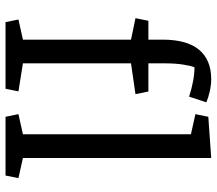

<svg xmlns="http://www.w3.org/2000/svg" viewBox="-66 -738 803 712"><g transform="rotate(90 336.0 -381.5)"><path d="M126.5 -582.5Q126.5 -672.9 164.1 -717.8Q201.7 -762.7 272.5 -762.7Q294.9 -762.7 318.6 -757.3Q342.3 -752 358.9 -744.6L337.9 -680.7Q310.1 -689.9 281.5 -695.3Q252.9 -700.7 229 -700.7Q223.1 -686 218.8 -657.5Q214.4 -628.9 214.4 -590.3V-529.8H318.8L328.6 -481.9L214.4 -465.3V-64.5L318.4 -47.9L308.6 0H61.5L51.8 -47.9L126.5 -64.5V-465.3L46.9 -481.9L56.6 -529.8H126.5ZM477.5 -687.5 402.8 -704.1 412.6 -752 565.4 -762.7V-64.5L640.1 -47.9L630.4 0H412.6L402.8 -47.9L477.5 -64.5Z"/></g></svg>

Font: Noticia Text
Style: Regular
Weight: 400
Designer: JM Sole
Foundry: JM Sole
Version: Version 1.003